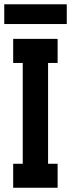

<svg xmlns="http://www.w3.org/2000/svg" viewBox="-22 -883 341 903"><path d="M40 0V-112.8H85V-586.9H40V-700.2H249V-586.9H204.1V-112.8H249V0ZM-2 -770V-862.8H292V-770Z"/></svg>

Font: Cakra Normal
Style: Regular
Weight: 400
Designer: Lucia Kollert, Vojtech Kollert
Foundry: OoM Type
Version: Version 1.000;Glyphs 3.1.1 (3148)